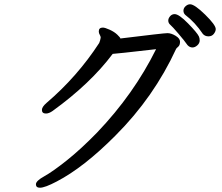

<svg xmlns="http://www.w3.org/2000/svg" viewBox="-20 -842 1040 898"><path d="M167 36Q190 36 245 7Q372 -59 520 -208Q700 -388 804 -614Q806 -617 814 -624Q822 -631 822 -647Q822 -662 801.5 -674.5Q781 -687 763 -687Q746 -687 543 -662Q543 -666 529 -679.5Q515 -693 493 -703Q471 -713 461 -713Q442 -713 442 -695Q442 -687 446.5 -679.5Q451 -672 451 -666Q449 -653 444 -641Q341 -483 198 -361Q176 -342 176 -328Q176 -311 195 -311Q209 -311 226 -323Q403 -451 507 -590Q518 -590 710 -612Q606 -402 434 -222Q358 -144 292 -91.5Q226 -39 187 -17.5Q148 4 148 20Q148 36 167 36ZM880 -620Q892 -620 903 -630Q914 -640 914 -653Q914 -664 910 -672Q902 -689 859.5 -732.5Q817 -776 797 -776Q784 -776 775.5 -766Q767 -756 767 -746Q767 -734 776.5 -726Q786 -718 815 -684Q844 -650 857 -631Q867 -620 880 -620ZM929 -683Q939 -672 955 -672Q971 -672 980 -683.5Q989 -695 989 -706Q989 -725 939.5 -773.5Q890 -822 869 -822Q858 -822 848 -813Q838 -804 838 -792Q838 -780 847 -772Q892 -738 929 -683Z"/></svg>

Font: LXGW WenKai TC
Style: Bold
Weight: 700
Designer: LXGW / Fontworks Inc.
Foundry: LXGW / Fontworks Inc.
Version: Version 1.330;April 28, 2024